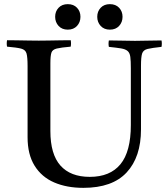

<svg xmlns="http://www.w3.org/2000/svg" viewBox="-20 -895 807 926"><path d="M14 -701Q34 -701 62.5 -700.5Q91 -700 119.5 -699.5Q148 -699 167 -699Q186 -699 214.5 -699.5Q243 -700 272 -700.5Q301 -701 321 -701Q324 -686 321 -670Q275 -666 254 -661Q233 -656 228 -641Q223 -626 223 -590V-263Q223 -151 271.5 -96.5Q320 -42 413 -42Q511 -42 561 -103Q611 -164 611 -292V-566Q611 -601 608.5 -620.5Q606 -640 595.5 -649Q585 -658 564 -661.5Q543 -665 505 -669Q502 -684 505 -700Q532 -700 570 -699Q608 -698 631 -698Q656 -698 693.5 -699Q731 -700 759 -700Q762 -685 759 -669Q713 -664 692 -659Q671 -654 665.5 -637Q660 -620 660 -579V-271Q660 -138 591 -63.5Q522 11 382 11Q302 11 241.5 -15Q181 -41 147 -95.5Q113 -150 113 -233V-577Q113 -619 108 -637Q103 -655 82 -660.5Q61 -666 14 -670Q11 -685 14 -701ZM246 -814Q246 -840 262.5 -857.5Q279 -875 307 -875Q335 -875 351.5 -857.5Q368 -840 368 -814Q368 -788 351.5 -770Q335 -752 307 -752Q279 -752 262.5 -770Q246 -788 246 -814ZM449 -814Q449 -840 465.5 -857.5Q482 -875 510 -875Q538 -875 554.5 -857.5Q571 -840 571 -814Q571 -788 554.5 -770Q538 -752 510 -752Q482 -752 465.5 -770Q449 -788 449 -814Z"/></svg>

Font: Tiro Gurmukhi
Style: Regular
Weight: 400
Designer: Gurmukhi: John Hudson & Fiona Ross. Latin: John Hudson.
Foundry: Tiro Typeworks Ltd.
Version: Version 1.52